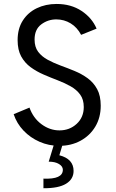

<svg xmlns="http://www.w3.org/2000/svg" viewBox="-20 -748 602 995"><path d="M287.1 7.8Q232.9 7.8 185.1 -13.2Q137.2 -34.2 102.1 -71Q66.9 -107.9 50.8 -156.2L132.8 -190.4Q151.9 -136.2 195.1 -104.2Q238.3 -72.3 288.1 -72.3Q340.8 -72.3 377.4 -106.2Q414.1 -140.1 414.1 -193.4Q414.1 -232.4 395.5 -257.8Q377 -283.2 346.4 -300.5Q315.9 -317.9 279.3 -331.8Q242.7 -345.7 206.1 -361.6Q169.4 -377.4 138.9 -399.7Q108.4 -421.9 89.8 -455.6Q71.3 -489.3 71.3 -540Q71.3 -599.1 97.9 -641.1Q124.5 -683.1 170.4 -705.3Q216.3 -727.5 273.4 -727.5Q348.1 -727.5 402.6 -691.4Q457 -655.3 480.5 -599.6L400.4 -567.4Q379.9 -606.4 345.9 -627Q312 -647.5 271.5 -647.5Q228.5 -647.5 193.8 -621.6Q159.2 -595.7 159.2 -543Q159.2 -504.4 177.7 -479.7Q196.3 -455.1 226.8 -438.5Q257.3 -421.9 293.9 -408.4Q330.6 -395 367.2 -379.9Q403.8 -364.7 434.3 -342.5Q464.8 -320.3 483.4 -286.1Q502 -252 502 -200.2Q502 -138.7 473.9 -91.8Q445.8 -44.9 397.2 -18.6Q348.6 7.8 287.1 7.8ZM205.1 227.5V177.7Q305.7 182.1 305.7 131.8Q305.7 114.3 285.9 102.1Q266.1 89.8 232.4 89.8L259.8 0H304.7L287.6 56.6Q361.3 75.7 361.3 137.7Q361.3 180.2 322.5 204.1Q283.7 228 205.1 227.5Z"/></svg>

Font: Reddit Mono
Style: Regular
Weight: 400
Monospace: yes
Designer: Stephen Hutchings
Foundry: Reddit
Version: Version 1.014; ttfautohint (v1.8.4.7-5d5b)